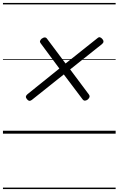

<svg xmlns="http://www.w3.org/2000/svg" viewBox="-20 -905 803 1300"><path d="M574 -231Q563 -223 554 -223.5Q545 -224 538 -234L412 -401L195 -228Q185 -221 177.5 -222.5Q170 -224 162 -234Q154 -244 155.5 -252Q157 -260 167 -268L382 -441L256 -611Q249 -619 251 -627Q253 -635 262 -643Q275 -652 284 -651.5Q293 -651 299 -642L424 -475L639 -646Q649 -655 657 -652.5Q665 -650 673 -641Q681 -632 680.5 -623Q680 -614 670 -606L455 -435L582 -265Q588 -257 586.5 -249Q585 -241 574 -231ZM0 365H763V375H0ZM0 -20H763V0H0ZM0 -505H763V-500H0ZM0 -885H763V-875H0Z"/></svg>

Font: Playwrite IS Guides
Style: Regular
Weight: 400
Designer: Veronika Burian, José Scaglione
Foundry: TypeTogether
Version: Version 1.003